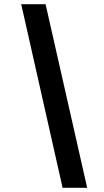

<svg xmlns="http://www.w3.org/2000/svg" viewBox="-20 -783 493 914"><path d="M395 111H278L81 -763H197Z"/></svg>

Font: Open Sauce Sans ExBold Italic
Style: Regular
Weight: 800
Italic angle: -10°
Designer: Alfredo Marco Pradil
Foundry: Creative Sauce Fz LLC
Version: Version 1.477